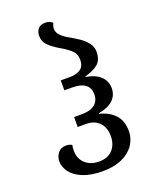

<svg xmlns="http://www.w3.org/2000/svg" viewBox="-146 -853 752 945"><g transform="rotate(-20 230.0 -380.0)"><path d="M227 12Q165 12 123.5 -5Q82 -22 61.5 -49.5Q41 -77 41 -107Q41 -130 55.5 -149.5Q70 -169 98 -169Q116 -169 129 -161Q127 -153 126.5 -145.5Q126 -138 126 -131Q126 -90 153.5 -64.5Q181 -39 226 -39Q272 -39 297 -66.5Q322 -94 322 -137Q322 -183 296.5 -209Q271 -235 226 -235H184V-287H226Q270 -287 293 -306Q316 -325 316 -358Q316 -427 225 -427H184V-479H230Q309 -479 309 -541Q309 -574 286 -594Q263 -614 234 -630Q205 -647 182 -668Q159 -689 159 -721Q159 -741 170.5 -756.5Q182 -772 209 -772Q222 -772 231 -768Q240 -764 247 -758Q239 -743 239 -729Q239 -709 255 -693Q271 -677 293 -665Q318 -651 342 -635Q366 -619 382 -598.5Q398 -578 398 -552Q398 -509 374 -488.5Q350 -468 305 -456V-453Q354 -445 380.5 -420Q407 -395 407 -358Q407 -320 380.5 -295.5Q354 -271 305 -263V-260Q354 -248 384 -216.5Q414 -185 414 -130Q414 -92 392.5 -59.5Q371 -27 329 -7.5Q287 12 227 12Z"/></g></svg>

Font: Noto Serif Georgian Condensed
Style: Regular
Weight: 400
Width: 3
Designer: Monotype Design Team, Akaki Razmadze
Foundry: Google LLC
Version: Version 2.003; ttfautohint (v1.8.4.7-5d5b)